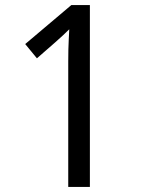

<svg xmlns="http://www.w3.org/2000/svg" viewBox="-20 -734 560 754"><path d="M333 0H248V-492Q248 -519 248.5 -539.5Q249 -560 250 -579.5Q251 -599 252 -619Q239 -606 227 -595Q215 -584 196 -567L125 -505L79 -561L260 -714H333Z"/></svg>

Font: Noto Sans Khmer SemiCondensed
Style: Regular
Weight: 400
Width: 4
Designer: Danh Hong and the Monotype Design Team
Foundry: Monotype Imaging Inc.
Version: Version 2.004